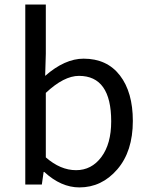

<svg xmlns="http://www.w3.org/2000/svg" viewBox="-20 -816 657 849"><path d="M331.1 12.7Q250 12.7 175.8 -55.7H172.9L165 0H91.8V-795.9H182.6V-578.1L179.7 -480.5Q266.6 -556.6 349.6 -556.6Q453.1 -556.6 510.3 -482.4Q567.4 -408.2 567.4 -281.2Q567.4 -146.5 498.5 -66.9Q429.7 12.7 331.1 12.7ZM316.4 -63.5Q384.8 -63.5 428.2 -121.6Q471.7 -179.7 471.7 -279.3Q471.7 -480.5 329.1 -480.5Q262.7 -480.5 182.6 -405.3V-120.1Q247.1 -63.5 316.4 -63.5Z"/></svg>

Font: Nasu
Style: Regular
Weight: 400
Designer: Ryoko NISHIZUKA (kana &amp; ideographs); Paul D. Hunt (Latin, Greek &amp; Cyrillic); Wenlong ZHANG (bopomofo); Sandoll C
Version: Version 2014.1215